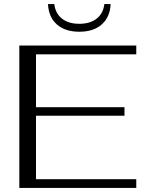

<svg xmlns="http://www.w3.org/2000/svg" viewBox="-20 -924 719 944"><path d="M75 -700H650V-657H157V-397H592V-355H157V-43H650V0H75ZM216 -904H247Q252 -859 284 -833Q316 -807 370 -807Q424 -807 456 -833Q488 -859 493 -904H524Q521 -840 480.5 -804Q440 -768 370 -768Q300 -768 259.5 -804Q219 -840 216 -904Z"/></svg>

Font: Fahkwang Light
Style: Regular
Weight: 300
Version: Version 1.000; ttfautohint (v1.6)